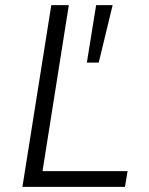

<svg xmlns="http://www.w3.org/2000/svg" viewBox="-20 -725 578 745"><path d="M67 0 179 -705H247L145 -61H475L465 0ZM317 -482 353 -705H417L363 -482Z"/></svg>

Font: Nunito Sans 7pt SemiCondensed Light
Style: Italic
Weight: 300
Width: 4
Italic angle: -9°
Designer: Vernon Adams
Foundry: Vernon Adams
Version: Version 3.101;gftools[0.9.27]